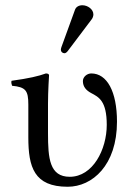

<svg xmlns="http://www.w3.org/2000/svg" viewBox="-20 -702 530 732"><path d="M163 -307C163 -354 167 -415 167 -415C167 -419 163 -422 155 -422C128 -412 90 -403 24 -394C22 -388 24 -381 26 -375C78 -370 88 -357 88 -303V-178C88 -65 110 10 238 10C332 10 426 -72 426 -238C426 -353 388 -422 328 -422C312 -422 296 -409 296 -393C296 -371 309 -357 328 -347C356 -332 387 -318 387 -226C387 -132 334 -28 246 -28C169 -28 163 -98 163 -194ZM294 -682C281 -682 270 -676 266 -665L214 -522C213 -519 212 -515 212 -512C212 -505 218 -499 226 -499C230 -499 235 -503 238 -507L330 -629C334 -634 336 -642 336 -647C336 -667 314 -682 294 -682Z"/></svg>

Font: Libertinus Serif Display
Style: Regular
Weight: 400
Designer: Philipp H. Poll, Khaled Hosny
Foundry: Caleb Maclennan
Version: Version 7.050;RELEASE